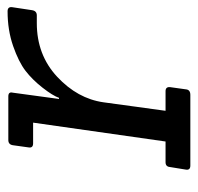

<svg xmlns="http://www.w3.org/2000/svg" viewBox="-28 -506 534 519"><g transform="rotate(-90 239.5 -247.0)"><path d="M242 0H51Q38 0 40 -12L47 -55Q48 -67 60 -67H116L167 -425H111Q98 -425 100 -437L106 -480Q108 -492 120 -492H238Q251 -492 248 -480L231 -355H234Q240 -372 261.5 -399.5Q283 -427 307 -445.5Q331 -464 374 -479Q417 -494 468 -494Q481 -494 479 -481L471 -428Q469 -415 457 -415H436Q350 -415 291 -360Q232 -305 222 -235L199 -67H252Q264 -67 263 -55L257 -12Q256 0 242 0Z"/></g></svg>

Font: Sanchez
Style: Italic
Weight: 400
Designer: Daniel Hernández
Foundry: LatinoType
Version: Version 1.001